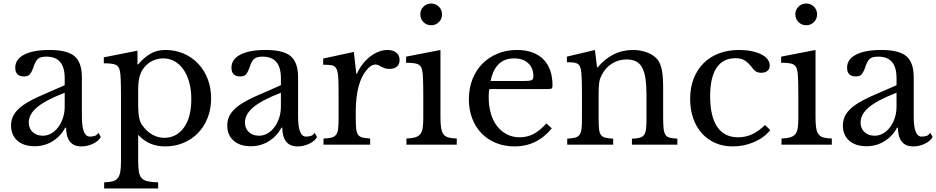

<svg xmlns="http://www.w3.org/2000/svg" viewBox="-20 -825 5339 1095"><path d="M349 -296Q292 -274 252.5 -253Q213 -232 189 -211Q165 -190 154.5 -169Q144 -148 144 -126Q144 -93 166 -72Q188 -51 224 -51Q250 -51 272.5 -64Q295 -77 312 -99.5Q329 -122 339 -152.5Q349 -183 349 -217ZM349 -339V-380Q349 -502 245 -502Q228 -502 216 -499Q204 -496 196 -489Q188 -482 181.5 -469Q175 -456 169 -437Q158 -408 147.5 -398.5Q137 -389 117 -389Q67 -389 67 -439Q67 -487 118 -513.5Q169 -540 263 -540Q363 -540 405 -504.5Q447 -469 447 -384V-160Q447 -46 492 -46Q506 -46 519 -49.5Q532 -53 541 -68L555 -44Q543 -21 511 -5.5Q479 10 444 10Q400 10 378.5 -18Q357 -46 357 -97H352Q326 -48 280 -19.5Q234 9 178 9Q115 9 79 -23Q43 -55 43 -109Q43 -133 51.5 -155Q60 -177 79 -197Q98 -217 129 -236.5Q160 -256 205 -276Z M764 -458H768Q800 -496 837 -518Q874 -540 923 -540Q980 -540 1027.5 -519.5Q1075 -499 1110 -462Q1145 -425 1164.5 -374.5Q1184 -324 1184 -264Q1184 -203 1164 -152.5Q1144 -102 1109 -66Q1074 -30 1026 -10Q978 10 922 10Q876 10 838.5 -5.5Q801 -21 768 -56V90Q768 130 772 154Q776 178 788 191Q800 204 822.5 209Q845 214 882 215V250H574V215Q604 214 622.5 209Q641 204 651.5 191Q662 178 666 155.5Q670 133 670 97V-277Q670 -335 668.5 -372Q667 -409 663 -423Q658 -447 640 -455.5Q622 -464 572 -464V-498L764 -536ZM794 -429Q781 -409 774.5 -381.5Q768 -354 768 -310V-232Q768 -205 769.5 -185.5Q771 -166 774 -152Q777 -138 782 -127Q787 -116 795 -106Q818 -74 850 -56.5Q882 -39 917 -39Q986 -39 1028.5 -97Q1071 -155 1071 -260Q1071 -312 1059.5 -354.5Q1048 -397 1027 -427.5Q1006 -458 976.5 -475Q947 -492 911 -492Q875 -492 844.5 -475.5Q814 -459 794 -429Z M1582 -296Q1525 -274 1485.5 -253Q1446 -232 1422 -211Q1398 -190 1387.5 -169Q1377 -148 1377 -126Q1377 -93 1399 -72Q1421 -51 1457 -51Q1483 -51 1505.5 -64Q1528 -77 1545 -99.5Q1562 -122 1572 -152.5Q1582 -183 1582 -217ZM1582 -339V-380Q1582 -502 1478 -502Q1461 -502 1449 -499Q1437 -496 1429 -489Q1421 -482 1414.5 -469Q1408 -456 1402 -437Q1391 -408 1380.5 -398.5Q1370 -389 1350 -389Q1300 -389 1300 -439Q1300 -487 1351 -513.5Q1402 -540 1496 -540Q1596 -540 1638 -504.5Q1680 -469 1680 -384V-160Q1680 -46 1725 -46Q1739 -46 1752 -49.5Q1765 -53 1774 -68L1788 -44Q1776 -21 1744 -5.5Q1712 10 1677 10Q1633 10 1611.5 -18Q1590 -46 1590 -97H1585Q1559 -48 1513 -19.5Q1467 9 1411 9Q1348 9 1312 -23Q1276 -55 1276 -109Q1276 -133 1284.5 -155Q1293 -177 1312 -197Q1331 -217 1362 -236.5Q1393 -256 1438 -276Z M2009 -159Q2009 -118 2011 -94Q2013 -70 2021.5 -57.5Q2030 -45 2046 -41Q2062 -37 2091 -35V0H1825V-35Q1854 -36 1871 -40.5Q1888 -45 1897 -57Q1906 -69 1908.5 -91.5Q1911 -114 1911 -152V-269Q1911 -337 1909.5 -375Q1908 -413 1899.5 -431Q1891 -449 1873 -452.5Q1855 -456 1823 -456V-491L1998 -529L2012 -405H2016Q2029 -435 2048.5 -460Q2068 -485 2091 -502.5Q2114 -520 2139 -530Q2164 -540 2190 -540Q2222 -540 2240.5 -524.5Q2259 -509 2259 -483Q2259 -459 2244 -445.5Q2229 -432 2201 -432Q2185 -432 2174 -436Q2163 -440 2154.5 -444.5Q2146 -449 2138.5 -453Q2131 -457 2122 -457Q2095 -457 2068 -422.5Q2041 -388 2026 -335Q2018 -306 2013.5 -269.5Q2009 -233 2009 -193Z M2492 -159Q2492 -120 2495.5 -96.5Q2499 -73 2509 -59.5Q2519 -46 2537 -41Q2555 -36 2585 -35V0H2298V-35Q2328 -36 2347 -41.5Q2366 -47 2376.5 -59.5Q2387 -72 2390.5 -94.5Q2394 -117 2394 -152V-280Q2394 -338 2392.5 -375.5Q2391 -413 2387 -427Q2382 -450 2364 -458.5Q2346 -467 2296 -467V-502L2492 -540ZM2377 -743Q2377 -769 2395 -787Q2413 -805 2439 -805Q2465 -805 2483 -787Q2501 -769 2501 -743Q2501 -717 2483 -699Q2465 -681 2439 -681Q2413 -681 2395 -699Q2377 -717 2377 -743Z M3127 -93Q3042 10 2916 10Q2857 10 2809 -9.5Q2761 -29 2726.5 -64.5Q2692 -100 2673 -149.5Q2654 -199 2654 -259Q2654 -320 2674 -372Q2694 -424 2730.5 -461Q2767 -498 2817.5 -519Q2868 -540 2928 -540Q3025 -540 3078 -487.5Q3131 -435 3131 -337Q3131 -323 3125.5 -320Q3120 -317 3100 -317H2771Q2769 -309 2768 -297.5Q2767 -286 2767 -272Q2767 -220 2779.5 -177.5Q2792 -135 2815.5 -105Q2839 -75 2871.5 -58.5Q2904 -42 2944 -42Q2986 -42 3022 -60.5Q3058 -79 3096 -121ZM2962 -363Q2982 -363 2994 -364Q3006 -365 3012 -368Q3018 -371 3020 -376.5Q3022 -382 3022 -391Q3022 -437 2992.5 -464.5Q2963 -492 2912 -492Q2804 -492 2778 -363Z M3394 -157Q3394 -116 3396 -92.5Q3398 -69 3406.5 -56.5Q3415 -44 3431.5 -40Q3448 -36 3477 -34V0H3215V-34Q3243 -36 3259.5 -40Q3276 -44 3285 -56Q3294 -68 3296.5 -90Q3299 -112 3299 -150V-283Q3299 -402 3293 -428Q3290 -441 3285.5 -449.5Q3281 -458 3272 -462.5Q3263 -467 3249 -468.5Q3235 -470 3213 -470V-502L3373 -540L3385 -441H3389Q3427 -488 3478 -514Q3529 -540 3589 -540Q3635 -540 3673 -525Q3711 -510 3731 -484Q3748 -461 3755 -424.5Q3762 -388 3762 -324V-157Q3762 -116 3764.5 -92.5Q3767 -69 3775 -56.5Q3783 -44 3799.5 -40Q3816 -36 3843 -34V0H3584V-34Q3612 -35 3628.5 -39.5Q3645 -44 3653.5 -56Q3662 -68 3664.5 -90.5Q3667 -113 3667 -150V-282Q3667 -339 3661 -378Q3655 -417 3641.5 -441Q3628 -465 3606 -475.5Q3584 -486 3553 -486Q3508 -486 3470.5 -462.5Q3433 -439 3412 -398Q3407 -388 3403.5 -379Q3400 -370 3398 -358Q3396 -346 3395 -330.5Q3394 -315 3394 -291Z M4373 -83Q4337 -39 4280 -14.5Q4223 10 4157 10Q4104 10 4059.5 -9.5Q4015 -29 3983 -64.5Q3951 -100 3933.5 -150Q3916 -200 3916 -261Q3916 -325 3936 -376.5Q3956 -428 3992.5 -464.5Q4029 -501 4080.5 -520.5Q4132 -540 4194 -540Q4233 -540 4265 -533.5Q4297 -527 4320.5 -515.5Q4344 -504 4357 -487.5Q4370 -471 4370 -452Q4370 -432 4357 -421Q4344 -410 4321 -410Q4303 -410 4291 -417.5Q4279 -425 4260 -451Q4240 -474 4221.5 -483.5Q4203 -493 4174 -493Q4103 -493 4066.5 -438Q4030 -383 4030 -276Q4030 -161 4070.5 -101.5Q4111 -42 4189 -42Q4231 -42 4268 -58.5Q4305 -75 4343 -112Z M4631 -159Q4631 -120 4634.5 -96.5Q4638 -73 4648 -59.5Q4658 -46 4676 -41Q4694 -36 4724 -35V0H4437V-35Q4467 -36 4486 -41.5Q4505 -47 4515.5 -59.5Q4526 -72 4529.5 -94.5Q4533 -117 4533 -152V-280Q4533 -338 4531.5 -375.5Q4530 -413 4526 -427Q4521 -450 4503 -458.5Q4485 -467 4435 -467V-502L4631 -540ZM4516 -743Q4516 -769 4534 -787Q4552 -805 4578 -805Q4604 -805 4622 -787Q4640 -769 4640 -743Q4640 -717 4622 -699Q4604 -681 4578 -681Q4552 -681 4534 -699Q4516 -717 4516 -743Z M5093 -296Q5036 -274 4996.5 -253Q4957 -232 4933 -211Q4909 -190 4898.5 -169Q4888 -148 4888 -126Q4888 -93 4910 -72Q4932 -51 4968 -51Q4994 -51 5016.5 -64Q5039 -77 5056 -99.5Q5073 -122 5083 -152.5Q5093 -183 5093 -217ZM5093 -339V-380Q5093 -502 4989 -502Q4972 -502 4960 -499Q4948 -496 4940 -489Q4932 -482 4925.5 -469Q4919 -456 4913 -437Q4902 -408 4891.5 -398.5Q4881 -389 4861 -389Q4811 -389 4811 -439Q4811 -487 4862 -513.5Q4913 -540 5007 -540Q5107 -540 5149 -504.5Q5191 -469 5191 -384V-160Q5191 -46 5236 -46Q5250 -46 5263 -49.5Q5276 -53 5285 -68L5299 -44Q5287 -21 5255 -5.5Q5223 10 5188 10Q5144 10 5122.5 -18Q5101 -46 5101 -97H5096Q5070 -48 5024 -19.5Q4978 9 4922 9Q4859 9 4823 -23Q4787 -55 4787 -109Q4787 -133 4795.5 -155Q4804 -177 4823 -197Q4842 -217 4873 -236.5Q4904 -256 4949 -276Z"/></svg>

Font: Libre Baskerville
Style: Regular
Weight: 400
Designer: Pablo Impallari, Rodrigo Fuenzalida
Foundry: Pablo Impallari, Rodrigo Fuenzalida
Version: Version 1.000; ttfautohint (v0.93) -l 8 -r 50 -G 200 -x 14 -